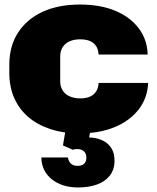

<svg xmlns="http://www.w3.org/2000/svg" viewBox="-20 -576 691 845"><path d="M330 11Q259 11 201.5 -8Q144 -27 104 -61.5Q64 -96 42.5 -145Q21 -194 21 -255V-291Q21 -373 59.5 -432.5Q98 -492 167.5 -524Q237 -556 332 -556Q422 -556 487.5 -528.5Q553 -501 590.5 -451.5Q628 -402 630 -336H414Q412 -369 391.5 -386Q371 -403 333 -403Q306 -403 286 -394Q266 -385 255.5 -368Q245 -351 245 -328V-217Q245 -196 255.5 -178.5Q266 -161 286.5 -152Q307 -143 334 -143Q358 -143 375.5 -150.5Q393 -158 403 -173.5Q413 -189 414 -211H632Q629 -144 590 -94Q551 -44 484.5 -16.5Q418 11 330 11ZM324 249Q253 249 208 213Q163 177 162 117H279Q281 133 291.5 143.5Q302 154 321 154Q342 154 351 144Q360 134 360 119Q360 100 350.5 91Q341 82 327 80.5Q313 79 300 83L257 64L270 -12H380L370 41L334 32Q361 27 387.5 30Q414 33 436 44.5Q458 56 471 77.5Q484 99 484 131Q484 170 463.5 196.5Q443 223 407 236Q371 249 324 249Z"/></svg>

Font: Hubot Sans Condensed ExtraLight Black
Style: Regular
Weight: 900
Version: Version 2.000